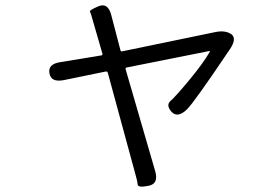

<svg xmlns="http://www.w3.org/2000/svg" viewBox="-20 -617 1040 714"><path d="M532 74Q493 82 492 69Q491 56 480 18L381 -346Q379 -352 373 -351L217 -319Q170 -310 164 -344Q157 -379 205 -386L357 -411Q362 -412 361 -417L328 -531Q318 -568 314.5 -573.5Q311 -579 347 -594Q382 -608 394 -560L428 -430Q429 -425 434 -426L782 -498Q818 -505 840 -490Q862 -474 835 -434Q701 -235 675 -210Q641 -177 618 -201Q596 -226 614.5 -242Q633 -258 684 -319.5Q735 -381 760 -424Q762 -428 757 -427L451 -366Q446 -365 447 -360L557 19Q571 67 532 74Z"/></svg>

Font: Resource Han Rounded KR Normal
Style: Regular
Weight: 350
Designer: Cyano Hao (round all glyphs); Ryoko NISHIZUKA 西塚涼子 (kana, bopomofo & ideographs); Paul D. Hunt (Latin, Greek & Cyrillic)
Foundry: Cyano Hao
Version: 0.990